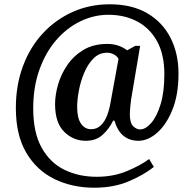

<svg xmlns="http://www.w3.org/2000/svg" viewBox="-20 -734 895 896"><path d="M420 142Q317 142 234 101.5Q151 61 102.5 -21.5Q54 -104 54 -230Q54 -336 87 -425Q120 -514 180 -578.5Q240 -643 319.5 -678.5Q399 -714 492 -714Q596 -714 667.5 -672Q739 -630 776 -557Q813 -484 813 -391Q813 -293 785 -223Q757 -153 714 -115Q671 -77 626 -77Q585 -77 556.5 -100Q528 -123 514 -171H508Q489 -132 458.5 -104.5Q428 -77 380 -77Q322 -77 279.5 -119Q237 -161 237 -248Q237 -291 251 -339.5Q265 -388 294.5 -431Q324 -474 370 -501.5Q416 -529 481 -529Q511 -529 535 -520Q559 -511 573 -499L611 -520H634L592 -271Q590 -258 588 -236Q586 -214 586 -200Q586 -160 601.5 -145Q617 -130 634 -130Q659 -130 685.5 -160Q712 -190 729.5 -247.5Q747 -305 747 -388Q747 -479 713.5 -540.5Q680 -602 621 -633.5Q562 -665 486 -665Q418 -665 355 -634.5Q292 -604 242.5 -547Q193 -490 164 -409Q135 -328 135 -228Q135 -115 174.5 -44.5Q214 26 281 58.5Q348 91 431 91Q508 91 571 65Q634 39 676 8L698 45Q650 83 580 112.5Q510 142 420 142ZM405 -131Q432 -131 450.5 -149Q469 -167 479.5 -194.5Q490 -222 495 -251L533 -459Q527 -472 511.5 -480Q496 -488 480 -488Q443 -488 416.5 -461.5Q390 -435 373 -394.5Q356 -354 348 -311Q340 -268 340 -235Q340 -183 358 -157Q376 -131 405 -131Z"/></svg>

Font: Noto Serif Tamil SemiCondensed SemiBold
Style: Italic
Weight: 600
Width: 4
Italic angle: -12°
Designer: Indian Type Foundry, Tom Grace, and the Monotype Design Team
Foundry: Monotype Imaging Inc.
Version: Version 2.003; ttfautohint (v1.8.4.7-5d5b)